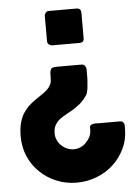

<svg xmlns="http://www.w3.org/2000/svg" viewBox="-57 -681 675 923"><g transform="rotate(-5 280.5 -219.0)"><path d="M194.3 -307.6Q194.3 -327.1 195.3 -338.9Q196.3 -350.6 200.2 -356.4Q204.1 -362.3 210.9 -363.3Q218.8 -365.2 230.5 -365.2Q269.5 -365.2 347.7 -365.2Q358.4 -365.2 364.3 -357.4Q370.1 -349.6 370.1 -340.8Q370.1 -314.5 370.1 -293.9Q369.1 -274.4 367.2 -258.8Q366.2 -244.1 363.3 -234.4Q361.3 -223.6 357.4 -217.8Q342.8 -195.3 325.2 -179.7Q307.6 -165 289.1 -153.3Q270.5 -142.6 252.9 -132.8Q234.4 -123 220.7 -112.3Q207 -100.6 198.2 -85Q190.4 -69.3 190.4 -45.9Q190.4 -29.3 197.3 -14.6Q204.1 1 215.8 11.7Q227.5 23.4 243.2 30.3Q258.8 37.1 276.4 37.1Q293 37.1 308.6 30.3Q324.2 23.4 335.9 10.7Q347.7 -1 355.5 -16.6Q362.3 -32.2 362.3 -48.8Q362.3 -52.7 362.3 -59.6Q362.3 -68.4 368.2 -72.3Q374 -76.2 382.8 -77.1Q391.6 -78.1 402.3 -77.1Q412.1 -77.1 420.9 -77.1Q449.2 -77.1 506.8 -77.1Q519.5 -77.1 524.4 -70.3Q529.3 -63.5 529.3 -56.6Q529.3 -50.8 529.3 -40Q529.3 12.7 507.8 56.6Q487.3 99.6 452.1 131.8Q418 163.1 372.1 180.7Q326.2 198.2 276.4 198.2Q224.6 198.2 179.7 179.7Q133.8 161.1 99.6 127.9Q65.4 95.7 45.9 50.8Q26.4 5.9 26.4 -46.9Q26.4 -82 33.2 -109.4Q40 -135.7 51.8 -155.3Q64.5 -174.8 79.1 -189.5Q94.7 -203.1 110.4 -214.8Q126 -225.6 140.6 -235.4Q156.2 -245.1 168 -255.9Q179.7 -265.6 186.5 -278.3Q194.3 -291 194.3 -307.6ZM369.1 -491.2Q369.1 -481.4 364.3 -475.6Q358.4 -469.7 347.7 -469.7Q303.7 -469.7 215.8 -469.7Q207 -469.7 200.2 -475.6Q192.4 -481.4 192.4 -491.2Q192.4 -532.2 192.4 -612.3Q192.4 -621.1 198.2 -628.9Q204.1 -635.7 215.8 -635.7Q259.8 -635.7 347.7 -635.7Q369.1 -635.7 369.1 -612.3Q369.1 -572.3 369.1 -491.2Z"/></g></svg>

Font: Cocogoose
Style: Regular
Weight: 400
Designer: Cosimo Lorenzo Pancini
Version: Version 1.000